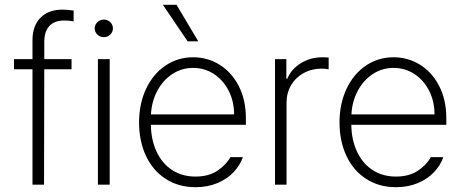

<svg xmlns="http://www.w3.org/2000/svg" viewBox="-20 -780 1952 811"><path d="M282.2 -487.3H167L166 0H117.2V-487.3H39.1V-530.3H117.2V-610.4Q117.2 -670.4 150.6 -704.8Q184.1 -739.3 244.1 -739.3Q265.6 -739.3 291 -735.4V-689.5Q273.9 -693.4 252 -693.4Q210 -693.4 188.5 -670.2Q167 -647 167 -602.5V-530.3H282.2Z M393.6 -530.3H443.4V0H393.6ZM379.9 -660.2Q379.9 -675.3 391.4 -686.3Q402.8 -697.3 418.9 -697.3Q434.6 -697.3 445.8 -686.3Q457 -675.3 457 -660.2Q457 -645 445.8 -634Q434.6 -623 418.9 -623Q402.8 -623 391.4 -634Q379.9 -645 379.9 -660.2Z M567.4 -262.7Q567.4 -341.3 596.7 -404.1Q626 -466.8 678.2 -502.4Q730.5 -538.1 795.9 -538.1Q856 -538.1 906.7 -507.1Q957.5 -476.1 988 -417.5Q1018.6 -358.9 1018.6 -280.3V-252.9H617.2Q618.2 -189 641.4 -139.4Q664.6 -89.8 706.8 -62Q749 -34.2 805.7 -34.2Q861.8 -34.2 898.7 -59.1Q935.5 -84 953.1 -116.2H1005.9Q994.1 -82 966.8 -53Q939.5 -23.9 898.2 -6.6Q856.9 10.7 805.7 10.7Q734.4 10.7 680.2 -24.2Q626 -59.1 596.7 -121.3Q567.4 -183.6 567.4 -262.7ZM968.8 -296.9Q968.8 -351.6 946 -396.5Q923.3 -441.4 883.8 -467.3Q844.2 -493.2 795.9 -493.2Q747.6 -493.2 708 -467.3Q668.5 -441.4 644.5 -396.5Q620.6 -351.6 617.7 -296.9ZM668 -759.8H725.6L817.4 -605.5H772.5Z M1141.6 -530.3H1189.5V-447.3H1193.4Q1210.4 -488.3 1251 -513.2Q1291.5 -538.1 1342.8 -538.1L1368.2 -537.1V-487.3Q1350.6 -490.2 1339.8 -490.2Q1297.4 -490.2 1263.2 -471.7Q1229 -453.1 1209.7 -420.4Q1190.4 -387.7 1190.4 -346.7V0H1141.6Z M1414.1 -262.7Q1414.1 -341.3 1443.4 -404.1Q1472.7 -466.8 1524.9 -502.4Q1577.1 -538.1 1642.6 -538.1Q1702.6 -538.1 1753.4 -507.1Q1804.2 -476.1 1834.7 -417.5Q1865.2 -358.9 1865.2 -280.3V-252.9H1463.9Q1464.8 -189 1488 -139.4Q1511.2 -89.8 1553.5 -62Q1595.7 -34.2 1652.3 -34.2Q1708.5 -34.2 1745.4 -59.1Q1782.2 -84 1799.8 -116.2H1852.5Q1840.8 -82 1813.5 -53Q1786.1 -23.9 1744.9 -6.6Q1703.6 10.7 1652.3 10.7Q1581.1 10.7 1526.9 -24.2Q1472.7 -59.1 1443.4 -121.3Q1414.1 -183.6 1414.1 -262.7ZM1815.4 -296.9Q1815.4 -351.6 1792.7 -396.5Q1770 -441.4 1730.5 -467.3Q1690.9 -493.2 1642.6 -493.2Q1594.2 -493.2 1554.7 -467.3Q1515.1 -441.4 1491.2 -396.5Q1467.3 -351.6 1464.4 -296.9Z"/></svg>

Font: Pretendard JP ExtraLight
Style: Regular
Weight: 200
Designer: Base glyphs from Inter by Rasmus Andersson; Hangeul glyphs from Noto Sans CJK(Source Han Sans) by Jang Soo-young and Kan
Foundry: Kil Hyung-jin
Version: Version 1.309